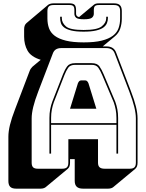

<svg xmlns="http://www.w3.org/2000/svg" viewBox="-20 -1007 870 1146"><path d="M697 -897V-941Q697 -960 688.5 -968.5Q680 -977 661 -977H570Q553 -977 546.5 -970.5Q540 -964 540 -946V-925Q540 -911 529 -901.5Q518 -892 481 -892Q444 -892 434 -901.5Q424 -911 424 -925V-946Q424 -964 417.5 -970.5Q411 -977 395 -977H299Q280 -977 271.5 -968.5Q263 -960 263 -941V-897Q263 -865 272.5 -838.5Q282 -812 306.5 -793.5Q331 -775 373 -764.5Q415 -754 480 -754Q545 -754 587 -764.5Q629 -775 653.5 -793.5Q678 -812 687.5 -838.5Q697 -865 697 -897ZM614 -907H624V-898Q624 -884 618.5 -869.5Q613 -855 598 -843.5Q583 -832 554 -825Q525 -818 479 -818Q433 -818 405 -825Q377 -832 362.5 -843.5Q348 -855 343.5 -869.5Q339 -884 339 -898V-907H349V-898Q349 -871 373.5 -849.5Q398 -828 479 -828Q560 -828 587 -849.5Q614 -871 614 -898ZM285 -303V-272H675V-303Q675 -330 670.5 -353Q666 -376 659 -396L590 -559Q579 -585 567 -602.5Q555 -620 527 -620H429Q399 -620 387 -602.5Q375 -585 365 -560L301 -396Q294 -376 289.5 -353Q285 -330 285 -303ZM445 -510Q449 -519 453.5 -523Q458 -527 464 -527H489Q495 -527 499.5 -523Q504 -519 508 -510L555 -358H398ZM675 -90V-262H285V-90H275V-303Q275 -331 279.5 -354.5Q284 -378 292 -400L356 -564Q367 -592 381 -611Q395 -630 429 -630H527Q560 -630 573.5 -611Q587 -592 599 -563L668 -400Q676 -378 680.5 -354.5Q685 -331 685 -303V-90ZM388 -36V-176H565V-36Q565 -17 574.5 -8.5Q584 0 604 0H755Q774 0 782.5 -8.5Q791 -17 791 -36V-300Q791 -330 781.5 -369Q772 -408 752 -460L665 -687Q659 -704 646.5 -712Q634 -720 615 -720H346Q326 -720 313.5 -712Q301 -704 295 -687L208 -460Q188 -408 178.5 -369Q169 -330 169 -300V-36Q169 -17 177.5 -8.5Q186 0 205 0H352Q371 0 379.5 -8.5Q388 -17 388 -36ZM254 109Q250 113 241.5 116Q233 119 223 119H76Q52 119 41 108Q30 97 30 73V-191Q30 -222 39.5 -261.5Q49 -301 70 -355L156 -581Q159 -590 163.5 -596.5Q168 -603 173 -608L174 -609L223 -650Q165 -668 144.5 -704.5Q124 -741 124 -788V-832Q124 -845 127.5 -854Q131 -863 138 -869L267 -978Q272 -982 280.5 -984.5Q289 -987 299 -987H395Q416 -987 425 -978.5Q434 -970 434 -946V-925Q434 -918 438 -912.5Q442 -907 452 -905L542 -980L541 -979Q545 -983 552 -985Q559 -987 570 -987H661Q685 -987 696 -976Q707 -965 707 -941V-897Q707 -864 697.5 -836Q688 -808 663 -788L593 -730H615Q638 -730 652.5 -720.5Q667 -711 674 -691L761 -464Q782 -410 791.5 -370.5Q801 -331 801 -300V-36Q801 -23 797.5 -14Q794 -5 787 1L657 109Q653 113 644.5 116Q636 119 626 119H475Q450 119 438 107.5Q426 96 426 73V-57H398V-36Q398 -23 394.5 -14Q391 -5 384 1Z"/></svg>

Font: Bungee Shade
Style: Regular
Weight: 400
Designer: David Jonathan Ross
Foundry: David Jonathan Ross
Version: Version 1.001;PS 1.0;hotconv 1.0.72;makeotf.lib2.5.5900